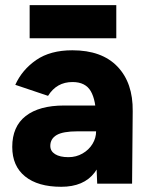

<svg xmlns="http://www.w3.org/2000/svg" viewBox="-20 -705 575 737"><path d="M348.9 -104.4V-251Q348.9 -319.6 328.5 -354.9Q308.1 -390.1 258.4 -390.1Q227.7 -390.1 204.4 -376.9Q181 -363.6 164.4 -337.1L38.7 -379.4Q64.7 -437.1 118.9 -474.6Q173.1 -512 257.6 -512Q371 -512 430.9 -449.4Q490.9 -386.7 489.4 -277.9L487 0H353.1ZM27 -141Q27 -219.4 78.7 -259.7Q130.4 -300 226.1 -300H358V-200.9H278.1Q221.7 -200.9 197.4 -186.6Q173.1 -172.3 173.1 -145Q173.1 -124.7 191.6 -113.2Q210 -101.7 242.9 -101.7Q272.4 -101.7 296.9 -115.8Q321.4 -129.9 335.1 -152.6Q348.9 -175.4 348.9 -200.9H384.6Q384.6 -97.1 343.1 -42.6Q301.7 12 214.9 12Q125.4 12 76.2 -27.9Q27 -67.7 27 -141ZM93.8 -685.2H426.4V-558.2H93.8Z"/></svg>

Font: 寒蝉端黑体 Light
Style: Regular
Weight: 300
Designer: ChillDuanSans {Warren2060}; 
Source Han Sans {Ryoko NISHIZUKA 西塚涼子 (kana, bopomofo & ideographs); Paul D. Hunt (Latin, G
Foundry: ChillType&Adobe
Version: Version 1.300;Glyphs 3.3 (3306)